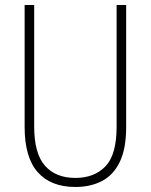

<svg xmlns="http://www.w3.org/2000/svg" viewBox="-20 -734 600 764"><path d="M482 -228Q482 -142 456.5 -89.5Q431 -37 385.5 -13.5Q340 10 280 10Q182 10 130 -49Q78 -108 78 -229V-714H116V-231Q116 -123 159 -74.5Q202 -26 280 -26Q355 -26 399.5 -72Q444 -118 444 -229V-714H482Z"/></svg>

Font: Noto Sans Khmer Condensed ExtraLight
Style: Regular
Weight: 200
Width: 3
Designer: Danh Hong and the Monotype Design Team
Foundry: Monotype Imaging Inc.
Version: Version 2.004; ttfautohint (v1.8.4.7-5d5b)